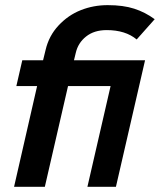

<svg xmlns="http://www.w3.org/2000/svg" viewBox="-20 -720 616 740"><path d="M539.1 -487.8 426.8 0H316.9L406.2 -388.2H242.2L152.8 0H34.2L123 -388.2H43L65.9 -487.8H146L155.8 -527.8Q168.5 -582 205.6 -621.8Q242.7 -661.6 291.5 -680.9Q340.3 -700.2 395 -700.2Q455.1 -700.2 497.3 -686.5Q539.6 -672.9 576.2 -646L506.8 -567.9Q463.4 -604 391.1 -604Q342.8 -604 311.8 -579.3Q280.8 -554.7 272 -516.1L265.1 -487.8Z"/></svg>

Font: HK Grotesk Legacy
Style: Bold Italic
Weight: 700
Italic angle: -13°
Designer: Alfredo Marco Pradil
Foundry: Hanken Design Co.
Version: Version 2.022;PS 002.022;hotconv 1.0.88;makeotf.lib2.5.64775